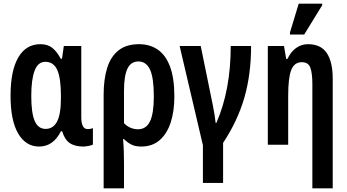

<svg xmlns="http://www.w3.org/2000/svg" viewBox="-20 -796 1908 1056"><path d="M195 10Q122 10 80 -61.5Q38 -133 38 -269Q38 -407 80.5 -480Q123 -553 202 -553Q243 -553 268.5 -532Q294 -511 314 -473H321L331 -543H427V-152Q427 -86 462 -86Q478 -86 491 -91V-1Q485 3 467.5 6.5Q450 10 439 10Q391 10 363 -9.5Q335 -29 322 -74H315Q273 10 195 10ZM231 -87Q272 -87 293.5 -127Q315 -167 315 -255V-270Q315 -366 295 -411Q275 -456 229 -456Q189 -456 170.5 -407.5Q152 -359 152 -268Q152 -174 171 -130.5Q190 -87 231 -87Z M550 240V-275Q550 -360 569.5 -422.5Q589 -485 632 -519Q675 -553 745 -553Q803 -553 846.5 -524Q890 -495 914.5 -431.5Q939 -368 939 -265Q939 -185 919 -123Q899 -61 858.5 -25.5Q818 10 757 10Q724 10 702.5 -1Q681 -12 662 -31H657Q660 5 661 39Q662 73 662 102V240ZM739 -85Q784 -85 805 -128.5Q826 -172 826 -265Q826 -369 805 -413.5Q784 -458 741 -458Q700 -458 681 -418.5Q662 -379 662 -296V-119Q676 -103 696.5 -94Q717 -85 739 -85Z M1096 210V3L968 -543H1084L1150 -220Q1156 -190 1160 -165Q1164 -140 1166 -120H1170Q1249 -300 1249 -543H1361Q1361 -387 1324 -259Q1287 -131 1207 -10V210Z M1698 240V-333Q1698 -393 1687 -423.5Q1676 -454 1640 -454Q1599 -454 1582 -411.5Q1565 -369 1565 -269V0H1453V-543H1542L1554 -472H1561Q1579 -511 1608.5 -532Q1638 -553 1673 -553Q1745 -553 1777.5 -504Q1810 -455 1810 -363V240ZM1575 -606V-618L1623 -776H1752V-767L1653 -606Z"/></svg>

Font: Noto Sans ExtraCondensed SemiBold
Style: Regular
Weight: 600
Width: 2
Designer: Monotype Design Team
Foundry: Monotype Imaging Inc.
Version: Version 2.013; ttfautohint (v1.8.4.7-5d5b)